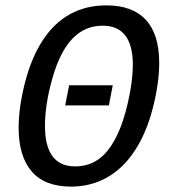

<svg xmlns="http://www.w3.org/2000/svg" viewBox="-20 -689 640 719"><path d="M246.1 9.8Q147.5 9.8 98.6 -47.1Q49.8 -104 49.8 -210Q49.8 -288.1 74 -381.3Q98.1 -474.6 140.9 -539.3Q183.6 -604 243.2 -636.5Q302.7 -668.9 378.9 -668.9Q475.6 -668.9 525.9 -615Q576.2 -561 576.2 -453.1Q576.2 -377.4 552.2 -284.2Q528.3 -190.9 484.4 -124.3Q440.4 -57.6 379.9 -23.9Q319.3 9.8 246.1 9.8ZM477.5 -445.8Q477.5 -592.8 364.3 -592.8Q297.9 -592.8 251.2 -544.2Q204.6 -495.6 176.5 -397Q148.4 -298.3 148.4 -217.8Q148.4 -65.9 261.2 -65.9Q310.1 -65.9 347.2 -91.3Q384.3 -116.7 412.8 -171.4Q441.4 -226.1 459.5 -306.9Q477.5 -387.7 477.5 -445.8ZM402.3 -369.6 387.7 -294.4H224.1L238.8 -369.6Z"/></svg>

Font: Liberation Mono
Style: Italic
Weight: 400
Italic angle: -12°
Monospace: yes
Designer: Steve Matteson
Foundry: Ascender Corporation
Version: Version 2.1.5